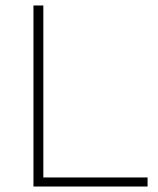

<svg xmlns="http://www.w3.org/2000/svg" viewBox="-20 -680 576 700"><path d="M138 -33H518V0H102V-660H138Z"/></svg>

Font: Kantumruy Pro ExtraLight
Style: Regular
Weight: 250
Version: Version 1.002